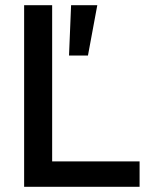

<svg xmlns="http://www.w3.org/2000/svg" viewBox="-20 -720 584 740"><path d="M73 0V-700H181V-98H518V0ZM246 -506 254 -700H355L319 -506Z"/></svg>

Font: Space Grotesk Medium
Style: Regular
Weight: 500
Designer: Florian Karsten
Foundry: Florian Karsten
Version: Version 2.000